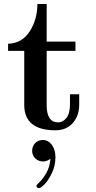

<svg xmlns="http://www.w3.org/2000/svg" viewBox="-20 -655 487 974"><path d="M21 -397V-433.1Q90.8 -435.1 129.9 -494.6Q168.9 -554.2 169.9 -634.8H216.8V-443.8H362.8V-397H216.8V-121.1Q216.8 -34.2 274.9 -34.2Q298.8 -34.2 316.9 -56.6Q335 -79.1 335 -126V-176.8H381.8V-124Q381.8 -67.9 349.4 -31Q316.9 5.9 261.2 5.9Q103 5.9 103 -123V-397ZM197.3 55.2Q225.1 55.2 243.2 80.1Q261.2 105 261.2 143.1Q261.2 186 242.7 224.1Q224.1 262.2 205.1 280.8Q186 299.3 178.2 299.3Q165 299.3 165 287.1Q165 283.2 181.2 268.1Q197.3 252.9 215.1 222.2Q232.9 191.4 235.8 150.4Q216.8 164.6 198.2 164.1Q175.3 164.1 159.2 148.7Q143.1 133.3 143.1 110.4Q143.1 87.4 158 71.3Q172.9 55.2 197.3 55.2Z"/></svg>

Font: CMU Serif
Style: Bold
Weight: 700
Version: Version 0.7.0